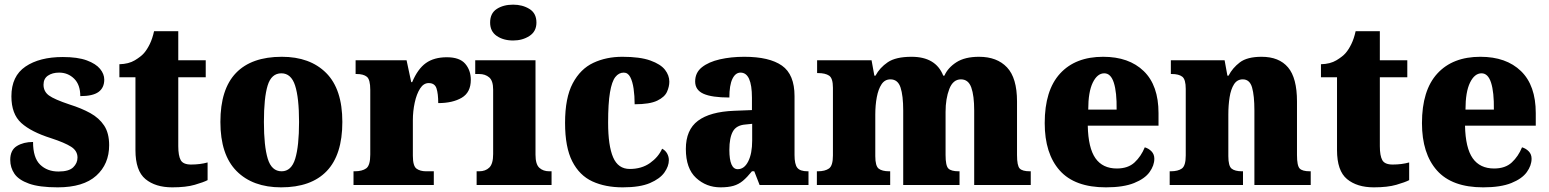

<svg xmlns="http://www.w3.org/2000/svg" viewBox="-20 -795 6654 825"><path d="M228 10Q149 10 104.5 -6Q60 -22 42 -48.5Q24 -75 24 -108Q24 -150 52.5 -167.5Q81 -185 122 -185Q122 -117 152.5 -87.5Q183 -58 231 -58Q276 -58 294.5 -76Q313 -94 313 -118Q313 -147 285.5 -164.5Q258 -182 200 -201Q114 -228 71.5 -266.5Q29 -305 29 -381Q29 -468 89.5 -509Q150 -550 250 -550Q314 -550 353 -535.5Q392 -521 410 -499Q428 -477 428 -453Q428 -418 403.5 -400Q379 -382 325 -382Q325 -431 298.5 -457Q272 -483 234 -483Q205 -483 186 -470Q167 -457 167 -431Q167 -402 190 -385Q213 -368 279 -346Q330 -330 368 -309Q406 -288 427.5 -255.5Q449 -223 449 -171Q449 -90 393.5 -40Q338 10 228 10Z M720 10Q648 10 605 -25.5Q562 -61 562 -150V-463H493V-519Q533 -520 559.5 -536Q586 -552 599 -567Q612 -582 623.5 -605.5Q635 -629 642 -661H746V-536H864V-463H746V-167Q746 -126 756.5 -107Q767 -88 801 -88Q840 -88 872 -97V-21Q855 -12 817 -1Q779 10 720 10Z M1188 10Q1066 10 996.5 -60Q927 -130 927 -271Q927 -412 994 -481.5Q1061 -551 1191 -551Q1312 -551 1381.5 -481.5Q1451 -412 1451 -271Q1451 -130 1384 -60Q1317 10 1188 10ZM1190 -59Q1232 -59 1248.5 -113Q1265 -167 1265 -271Q1265 -375 1248 -427.5Q1231 -480 1189 -480Q1146 -480 1130 -427.5Q1114 -375 1114 -271Q1114 -167 1130.5 -113Q1147 -59 1190 -59Z M1499 0V-59H1504Q1536 -59 1553.5 -71.5Q1571 -84 1571 -131V-409Q1571 -453 1556.5 -465Q1542 -477 1512 -477H1508V-536H1727L1747 -442H1751Q1775 -499 1810 -524Q1845 -549 1900 -549Q1955 -549 1979 -521Q2003 -493 2003 -452Q2003 -398 1964 -375Q1925 -352 1863 -352Q1863 -393 1855.5 -415.5Q1848 -438 1822 -438Q1800 -438 1785 -414.5Q1770 -391 1762 -354Q1754 -317 1754 -278V-126Q1754 -82 1769.5 -70.5Q1785 -59 1811 -59H1844V0Z M2185 -621Q2143 -621 2114.5 -640.5Q2086 -660 2086 -698Q2086 -738 2114.5 -756.5Q2143 -775 2185 -775Q2225 -775 2255 -756.5Q2285 -738 2285 -698Q2285 -660 2255 -640.5Q2225 -621 2185 -621ZM2028 0V-59H2039Q2066 -59 2082.5 -75Q2099 -91 2099 -133V-410Q2099 -448 2082 -462.5Q2065 -477 2039 -477H2022V-536H2281V-130Q2281 -89 2297.5 -74Q2314 -59 2340 -59H2350V0Z M2656 10Q2581 10 2525.5 -15.5Q2470 -41 2439 -101.5Q2408 -162 2408 -267Q2408 -375 2441 -437Q2474 -499 2529.5 -525Q2585 -551 2654 -551Q2730 -551 2774.5 -535Q2819 -519 2837.5 -495Q2856 -471 2856 -444Q2856 -423 2846 -400.5Q2836 -378 2804 -362.5Q2772 -347 2707 -347Q2707 -383 2702.5 -414Q2698 -445 2688 -464Q2678 -483 2660 -483Q2639 -483 2624 -464Q2609 -445 2601 -398Q2593 -351 2593 -268Q2593 -169 2614.5 -119Q2636 -69 2686 -69Q2737 -69 2773 -94.5Q2809 -120 2825 -156Q2839 -149 2846.5 -135.5Q2854 -122 2854 -107Q2854 -81 2835 -54Q2816 -27 2773 -8.5Q2730 10 2656 10Z M3076 10Q3015 10 2971 -30.5Q2927 -71 2927 -155Q2927 -237 2979 -276Q3031 -315 3135 -319L3211 -322V-375Q3211 -483 3162 -483Q3140 -483 3127 -456Q3114 -429 3114 -376Q3039 -376 3003 -392Q2967 -408 2967 -445Q2967 -483 2996 -506Q3025 -529 3073 -540Q3121 -551 3178 -551Q3286 -551 3340 -513Q3394 -475 3394 -382V-129Q3394 -89 3406 -74Q3418 -59 3450 -59H3454V0H3244L3221 -59H3211Q3190 -33 3172 -18Q3154 -3 3131.5 3.5Q3109 10 3076 10ZM3150 -68Q3178 -68 3195 -101.5Q3212 -135 3212 -191V-263L3183 -260Q3144 -257 3129 -230Q3114 -203 3114 -151Q3114 -68 3150 -68Z M3490 0V-59H3494Q3525 -59 3542 -71Q3559 -83 3559 -127V-418Q3559 -459 3542.5 -470Q3526 -481 3495 -481H3491V-536H3725L3737 -470H3742Q3760 -504 3794.5 -527.5Q3829 -551 3897 -551Q4001 -551 4033 -470H4038Q4053 -504 4089.5 -527.5Q4126 -551 4187 -551Q4264 -551 4307 -505.5Q4350 -460 4350 -359V-129Q4350 -83 4361.5 -71Q4373 -59 4405 -59H4409V0H4166V-320Q4166 -384 4153.5 -419Q4141 -454 4109 -454Q4075 -454 4059 -412.5Q4043 -371 4043 -314V-129Q4043 -83 4055 -71Q4067 -59 4099 -59H4103V0H3861V-320Q3861 -384 3849.5 -419Q3838 -454 3806 -454Q3782 -454 3768 -433Q3754 -412 3747.5 -377.5Q3741 -343 3741 -303V-124Q3741 -82 3755.5 -70.5Q3770 -59 3801 -59H3805V0Z M4732 10Q4598 10 4533.5 -62.5Q4469 -135 4469 -266Q4469 -407 4535 -479Q4601 -551 4720 -551Q4831 -551 4894.5 -489.5Q4958 -428 4958 -309V-255H4654Q4656 -159 4687 -115Q4718 -71 4779 -71Q4827 -71 4855 -97Q4883 -123 4899 -162Q4916 -157 4928 -144.5Q4940 -132 4940 -113Q4940 -84 4919.5 -55.5Q4899 -27 4853 -8.5Q4807 10 4732 10ZM4778 -324Q4779 -399 4766 -439.5Q4753 -480 4725 -480Q4695 -480 4675.5 -440Q4656 -400 4656 -324Z M5006 0V-59H5010Q5042 -59 5058.5 -71Q5075 -83 5075 -127V-413Q5075 -454 5060 -465.5Q5045 -477 5015 -477H5011V-536H5242L5254 -470H5259Q5276 -503 5307.5 -527Q5339 -551 5401 -551Q5476 -551 5514.5 -505.5Q5553 -460 5553 -359V-129Q5553 -83 5564.5 -71Q5576 -59 5608 -59H5612V0H5370V-320Q5370 -384 5360 -419Q5350 -454 5320 -454Q5296 -454 5282.5 -433Q5269 -412 5263.5 -377.5Q5258 -343 5258 -303V-124Q5258 -82 5272 -70.5Q5286 -59 5317 -59H5321V0Z M5883 10Q5811 10 5768 -25.5Q5725 -61 5725 -150V-463H5656V-519Q5696 -520 5722.5 -536Q5749 -552 5762 -567Q5775 -582 5786.5 -605.5Q5798 -629 5805 -661H5909V-536H6027V-463H5909V-167Q5909 -126 5919.5 -107Q5930 -88 5964 -88Q6003 -88 6035 -97V-21Q6018 -12 5980 -1Q5942 10 5883 10Z M6353 10Q6219 10 6154.5 -62.5Q6090 -135 6090 -266Q6090 -407 6156 -479Q6222 -551 6341 -551Q6452 -551 6515.5 -489.5Q6579 -428 6579 -309V-255H6275Q6277 -159 6308 -115Q6339 -71 6400 -71Q6448 -71 6476 -97Q6504 -123 6520 -162Q6537 -157 6549 -144.5Q6561 -132 6561 -113Q6561 -84 6540.5 -55.5Q6520 -27 6474 -8.5Q6428 10 6353 10ZM6399 -324Q6400 -399 6387 -439.5Q6374 -480 6346 -480Q6316 -480 6296.5 -440Q6277 -400 6277 -324Z"/></svg>

Font: Noto Serif Thai SemiCondensed Black
Style: Regular
Weight: 900
Width: 4
Designer: Monotype Design Team
Foundry: Monotype Imaging Inc.
Version: Version 2.002; ttfautohint (v1.8.4.7-5d5b)